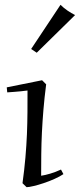

<svg xmlns="http://www.w3.org/2000/svg" viewBox="-20 -774 334 804"><path d="M173.3 -420.9Q166 -364.7 161.9 -314.7Q157.7 -264.6 155.5 -218.3Q153.3 -171.9 152.8 -127.4Q152.3 -83 152.3 -38.1Q168.9 -40.5 190.4 -46.9Q211.9 -53.2 235.4 -64L245.6 -44.9Q230.5 -34.7 208 -24.7Q185.5 -14.6 162.8 -7.1Q140.1 0.5 120.4 5.1Q100.6 9.8 91.3 9.8L74.2 -6.8Q82 -63 86.4 -114Q90.8 -165 92.8 -212.4Q94.7 -259.8 95 -304.9Q95.2 -350.1 95.2 -395Q80.6 -393.1 65.9 -391.6Q53.2 -390.1 38.3 -389.2Q23.4 -388.2 10.3 -387.2L8.3 -408.2L156.2 -438L173.3 -420.9ZM110.4 -568.8 233.4 -753.9Q247.1 -740.2 262.9 -729.5Q278.8 -718.8 294.4 -710.9L133.8 -553.2Z"/></svg>

Font: Simonetta
Style: Italic
Weight: 400
Italic angle: -2°
Designer: Gayaneh Bagdasaryan
Foundry: BrownFox
Version: Version 1.001